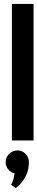

<svg xmlns="http://www.w3.org/2000/svg" viewBox="-20 -720 192 984"><path d="M37 227 61 244Q60 244 70 236Q80 228 93.5 211.5Q107 195 117.5 170Q128 145 128 111Q128 86 111 68.5Q94 51 70 51Q45 51 27 68.5Q9 86 9 111Q9 132 22 148Q35 164 55 169Q52 184 48.5 198.5Q45 213 37 227ZM41 0H152V-700H41Z"/></svg>

Font: Advent Pro Expanded
Style: Bold
Weight: 700
Width: 7
Designer: VivaRado, Andreas Kalpakidis
Foundry: VivaRado, Andreas Kalpakidis
Version: Version 3.000